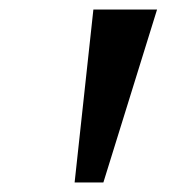

<svg xmlns="http://www.w3.org/2000/svg" viewBox="-20 -852 374 404"><path d="M310.5 -832 197.5 -468H137L176.5 -832Z"/></svg>

Font: Merriweather 36pt ExtraBold
Style: Italic
Weight: 800
Italic angle: -7.8°
Version: Version 2.101